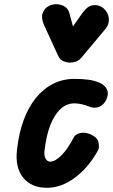

<svg xmlns="http://www.w3.org/2000/svg" viewBox="-20 -885 538 914"><path d="M204 9Q128.5 9 89.8 -40Q51 -89 61 -172Q69.5 -250.5 92.5 -313Q115.5 -375.5 151.2 -419.2Q187 -463 233.2 -486.2Q279.5 -509.5 334 -509.5Q372 -509.5 401 -505.5Q430 -501.5 453 -491.5Q462.5 -488 474.5 -478.2Q486.5 -468.5 491.8 -451.8Q497 -435 485.5 -410Q474 -385.5 452 -376.5Q430 -367.5 405 -377.5Q385 -385.5 367.5 -389.2Q350 -393 334 -393Q297.5 -393 268.2 -366.2Q239 -339.5 219.5 -289.2Q200 -239 192 -168.5Q189 -145.5 196.8 -130.5Q204.5 -115.5 218.5 -115.5Q243 -115.5 273.2 -146.2Q303.5 -177 331.5 -231.5Q339.5 -247.5 364.2 -252.2Q389 -257 417 -242.5Q445 -229 449.2 -205.2Q453.5 -181.5 447 -170Q401.5 -87 336.5 -39Q271.5 9 204 9ZM315.5 -587Q298.5 -587 282.2 -593.5Q266 -600 256.5 -620L190.5 -764Q173 -802.5 185.2 -828Q197.5 -853.5 224.5 -861.5Q251.5 -870 277.8 -859Q304 -848 310.5 -821.5L327.5 -759L373 -824Q397.5 -858 425.2 -860.5Q453 -863 474.5 -844Q495.5 -824.5 498 -797.2Q500.5 -770 483 -748.5L368 -611Q357 -598 343.2 -592.5Q329.5 -587 315.5 -587Z"/></svg>

Font: Edu AU VIC WA NT Pre
Style: Bold
Weight: 700
Designer: Tina and Corey Anderson, Eben Sorkin, Mirko Velimirovic
Foundry: Google for Education
Version: Version 1.001